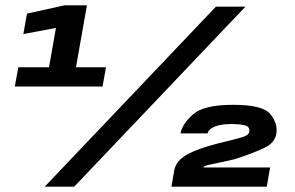

<svg xmlns="http://www.w3.org/2000/svg" viewBox="-20 -699 1104 719"><path d="M35.5 -375H364L377 -447H264.5L305.5 -679H221.5L81 -648L67.5 -571.5L189.5 -594.5L163.5 -447H48.5ZM147.5 0H258L899 -674H788.5ZM622 0H979L991.5 -72H741.5Q742.5 -78 770.5 -83.5Q798.5 -89 859.5 -103Q927 -125 969.5 -145Q1012 -165 1015.5 -203.5Q1019.5 -238 991.8 -272.2Q964 -306.5 853 -306.5Q744 -306.5 703.5 -271.2Q663 -236 656 -199.5H757.5Q760.5 -215 783.8 -224.8Q807 -234.5 846 -234.5Q881 -234.5 899 -229Q917 -223.5 913 -204.5Q911 -192.5 888 -185.5Q865 -178.5 795 -161.5Q718.5 -142 678.8 -119.2Q639 -96.5 632.5 -61Z"/></svg>

Font: Anybody Black
Style: Italic
Weight: 900
Italic angle: -10°
Designer: Tyler Finck
Foundry: Etcetera Type Company
Version: Version 1.113;gftools[0.9.25]